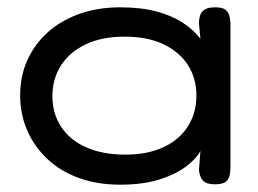

<svg xmlns="http://www.w3.org/2000/svg" viewBox="-20 -494 705 524"><path d="M566 9Q544 9 534.5 -0.5Q525 -10 523 -30L527 -82Q515 -60 487 -39Q459 -18 414.5 -4Q370 10 308 10Q246 10 196 -8Q146 -26 110 -59.5Q74 -93 54.5 -137.5Q35 -182 35 -234Q35 -286 54.5 -329.5Q74 -373 110 -405.5Q146 -438 196.5 -456Q247 -474 308 -474Q366 -474 408 -462.5Q450 -451 479.5 -431.5Q509 -412 527 -388L523 -431Q523 -453 533 -463.5Q543 -474 567 -474Q586 -474 594.5 -468Q603 -462 606 -451Q609 -440 609 -424V-38Q609 -24 606 -13Q603 -2 594 3.5Q585 9 566 9ZM322 -72Q383 -72 426.5 -92.5Q470 -113 493 -149.5Q516 -186 516 -233Q516 -281 492.5 -317Q469 -353 425.5 -373.5Q382 -394 320 -394Q258 -394 214 -373Q170 -352 146.5 -315.5Q123 -279 123 -231Q123 -185 146.5 -148.5Q170 -112 215 -92Q260 -72 322 -72Z"/></svg>

Font: Fredoka SemiExpanded
Style: Regular
Weight: 400
Width: 6
Designer: Ben Nathan
Foundry: Milena B. Brandão, Ben Nathan
Version: Version 2.001